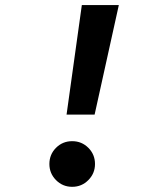

<svg xmlns="http://www.w3.org/2000/svg" viewBox="-20 -718 626 748"><path d="M239.3 -271.5 298.8 -698.2H442.9L348.6 -271.5ZM261.2 9.8Q224.1 9.8 198.2 -16.4Q172.4 -42.5 172.4 -79.1Q172.4 -116.2 198.2 -142.1Q224.1 -168 261.2 -168Q298.3 -168 324.2 -142.1Q350.1 -116.2 350.1 -79.1Q350.1 -42.5 324.2 -16.4Q298.3 9.8 261.2 9.8Z"/></svg>

Font: Cascadia Code PL
Style: Bold Italic
Weight: 700
Italic angle: -10°
Monospace: yes
Designer: Aaron Bell
Foundry: Saja Typeworks
Version: Version 2404.023; ttfautohint (v1.8.4)